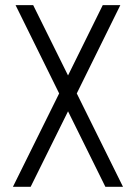

<svg xmlns="http://www.w3.org/2000/svg" viewBox="-20 -720 524 740"><path d="M386.2 0 242.2 -291 98.1 0H29.8L208 -359.9L40 -700.2H107.9L242.2 -429.2L376 -700.2H443.8L275.9 -359.9L454.1 0Z"/></svg>

Font: Abel
Style: Regular
Weight: 400
Designer: Matthew Desmond
Foundry: Matthew Desmond
Version: Version 1.003